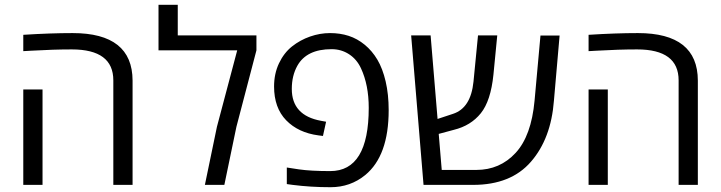

<svg xmlns="http://www.w3.org/2000/svg" viewBox="-20 -779 3036 809"><path d="M159.2 0H78.1V-401.9H159.2ZM286.1 -639.6Q538.1 -639.6 538.6 -439.5V0H457.5V-440.4Q457.5 -570.8 282.7 -570.8Q205.6 -570.8 112.3 -565.4L78.1 -563.5V-632.3Q191.4 -639.6 286.1 -639.6Z M729 -629.9H1060.5V-566.9L976.1 -244.6L925.3 0H843.3L894 -244.6L979.5 -566.9H647.9V-758.8H729Z M1371.6 -58.1Q1533.7 -58.1 1533.7 -324.7Q1533.7 -420.9 1501 -491.2Q1483.4 -529.3 1450.7 -550.5Q1418 -571.8 1377 -571.8Q1272 -571.8 1232.9 -502Q1209.5 -460 1209.5 -404.3Q1209.5 -292.5 1332.5 -270L1354 -266.1L1340.8 -206.1L1322.3 -208.5Q1236.8 -219.7 1185.8 -272.2Q1134.8 -324.7 1134.8 -414.6Q1134.8 -468.3 1155.5 -512.2Q1176.3 -556.2 1210.4 -583.3Q1244.6 -610.4 1286.4 -625Q1328.1 -639.6 1370.6 -639.6Q1413.1 -639.6 1449.2 -627.9Q1485.4 -616.2 1516.6 -590.6Q1547.9 -564.9 1570.1 -527.6Q1592.3 -490.2 1605 -435.8Q1617.7 -381.3 1617.7 -314.9Q1617.7 -122.6 1519 -41.5Q1456.5 9.8 1372.8 9.8Q1289.1 9.8 1212.9 0L1188.5 -3.4V-73.2Q1189 -72.8 1239.3 -65.4Q1289.6 -58.1 1371.6 -58.1Z M1986.8 -63Q2086.4 -63 2152.6 -134.8Q2218.8 -206.5 2232.4 -355L2257.3 -629.4H2337.9L2314 -355Q2301.8 -194.8 2217.3 -97.7Q2132.8 0 1973.6 0H1764.6L1712.4 -629.9H1794.4L1823.7 -277.8L1888.7 -299.3Q1963.9 -323.7 1975.1 -435.1L1994.1 -629.9H2075.2L2059.1 -464.4Q2047.9 -354 2005.9 -301.8Q1963.9 -249.5 1892.1 -231.9L1828.6 -214.8L1841.3 -63Z M2541 0H2460V-401.9H2541ZM2668 -639.6Q2919.9 -639.6 2920.4 -439.5V0H2839.4V-440.4Q2839.4 -570.8 2664.6 -570.8Q2587.4 -570.8 2494.1 -565.4L2460 -563.5V-632.3Q2573.2 -639.6 2668 -639.6Z"/></svg>

Font: OpenSansHebrew-Regular
Style: Regular
Weight: 400
Foundry: Ascender Corporation, Yanek Iontef
Version: Version 2.001;PS 002.001;hotconv 1.0.70;makeotf.lib2.5.58329